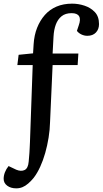

<svg xmlns="http://www.w3.org/2000/svg" viewBox="-58 -802 562 1051"><path d="M334 -730Q300 -730 279 -713Q258 -696 247.5 -667.5Q237 -639 235 -602L230 -509H371L367 -446H230L216 -134Q215 -92 208 -48.5Q201 -5 189.5 35.5Q178 76 162 111Q146 146 126 172Q112 189 96.5 202.5Q81 216 65 222.5Q49 229 31 229Q1 229 -18.5 214.5Q-38 200 -38 177Q-38 159 -31 141Q-24 123 -11 107L31 127Q58 138 77 128.5Q96 119 99 83Q100 71 101 59.5Q102 48 103 35.5Q104 23 104.5 8Q105 -7 106 -24L121 -446H37L44 -502L123 -510L126 -559Q129 -609 145 -649.5Q161 -690 187.5 -720Q214 -750 251.5 -766Q289 -782 337 -782Q371 -782 404.5 -771Q438 -760 461 -736Q484 -712 484 -670Q484 -642 467 -624Q450 -606 420 -606Q403 -606 387.5 -613.5Q372 -621 363 -633L373 -663Q385 -696 375 -713Q365 -730 334 -730Z"/></svg>

Font: Literata Medium
Style: Italic
Weight: 500
Italic angle: -2°
Designer: Latin by Veronika Burian and Jose Scaglione. Greek by Irene Vlachou. Cyrillic by Vera Evstafieva
Foundry: TypeTogether
Version: Version 3.103;gftools[0.9.29]